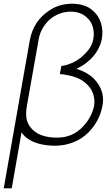

<svg xmlns="http://www.w3.org/2000/svg" viewBox="-30 -786 617 1056"><path d="M534.5 -209.5Q520 -122.5 456.5 -57.5Q420.5 -21.5 372.5 -3Q324.5 15.5 273 15.5Q226.5 15.5 185.8 5Q145 -5.5 116.5 -28Q99 -41.5 88.5 -58.5L34.5 250H-9.5L133.5 -562.5Q153 -670.5 239.5 -727Q294 -765.5 367.5 -765.5Q400.5 -765.5 430 -756.2Q459.5 -747 479 -729Q511.5 -702.5 525 -660Q538.5 -618 530 -572Q524 -538.5 504.5 -506.2Q485 -474 456.5 -450Q442 -437.5 425.5 -426.8Q409 -416 390.5 -407.5Q447.5 -390.5 484.5 -355Q514.5 -325 528 -288.2Q541.5 -251.5 534.5 -209.5ZM487.5 -204Q492.5 -237.5 483.2 -266.8Q474 -296 453 -317.5Q425 -347 387 -360.5Q349 -374 299 -379L307.5 -423Q338.5 -426.5 374 -443.5Q408.5 -460.5 431.5 -484.5Q475.5 -524.5 483.5 -573Q489.5 -606 480.5 -637.2Q471.5 -668.5 449 -688.5Q432.5 -705 409.2 -713.5Q386 -722 360.5 -722Q304.5 -722 257.5 -689.5Q244 -680.5 231.8 -667.5Q219.5 -654.5 209.8 -639.2Q200 -624 193.2 -607.2Q186.5 -590.5 183.5 -574L117.5 -202Q109.5 -155.5 118.2 -124Q127 -92.5 154 -68.5Q198.5 -29 284.5 -29Q370 -29 427 -90.5Q450 -114.5 465.8 -144.2Q481.5 -174 487.5 -204Z"/></svg>

Font: Russisch Sans ExtraLight
Style: Italic
Weight: 200
Width: 4
Italic angle: -10°
Designer: Michael Sharanda (font) & Cristiano Sobral (main changes)
Foundry: Michael Sharanda
Version: Version 2.00;September 8, 2020;FontCreator 13.0.0.2681 64-bi